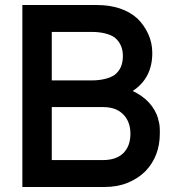

<svg xmlns="http://www.w3.org/2000/svg" viewBox="-20 -744 707 764"><path d="M69 0V-724H366Q416 -724 456.5 -710.5Q497 -697 526 -671Q553 -645 569.5 -609.5Q586 -574 586 -533Q586 -433 508 -382Q588 -344 610 -270H609Q616 -250 616 -225V-213Q616 -123 559 -63Q530 -34 489 -17Q448 0 397 0ZM186 -424H344Q374 -424 398 -430Q422 -436 436 -446Q469 -471 469 -521Q469 -568 436 -595Q422 -605 398.5 -611Q375 -617 344 -617H186ZM186 -107H389Q443 -107 471 -135Q499 -163 499 -212Q499 -235 492 -254.5Q485 -274 471 -288Q443 -318 389 -318H186Z"/></svg>

Font: Ekushey Amar Bangla
Style: Bold
Weight: 700
Designer: Al Mamun Sumon
Foundry: Al Mamun Sumon
Version: Version 1.0